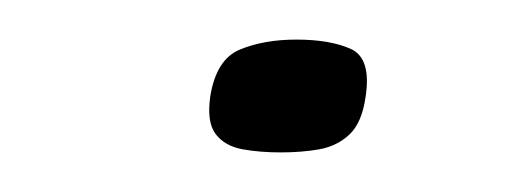

<svg xmlns="http://www.w3.org/2000/svg" viewBox="-20 -76 260 97"><path d="M86.2 -27.1Q89.2 -46.1 101.3 -51Q113.4 -56 129.7 -56Q146.7 -56 157.2 -51.3Q167.7 -46.6 164.7 -27.1Q162.9 -14.2 156.7 -8.2Q150.5 -2.3 141.5 -0.6Q132.5 1 121.8 1Q111.3 1 102.4 -0.6Q93.5 -2.3 89 -8.2Q84.4 -14.2 86.2 -27.1Z"/></svg>

Font: Genos Thin
Style: Italic
Weight: 100
Italic angle: -8°
Designer: Robert E. Leuschke
Foundry: Robert E. Leuschke
Version: Version 1.010